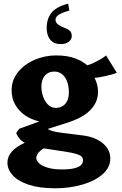

<svg xmlns="http://www.w3.org/2000/svg" viewBox="-20 -794 659 1034"><path d="M20 82Q20 49 44.2 21.8Q68.5 -5.5 113.5 -25Q103 -30 93.5 -38.8Q84 -47.5 77.2 -58.2Q70.5 -69 67 -78L83.5 -100.5L192 -140Q149.5 -149.5 115.8 -172.2Q82 -195 62.2 -229.8Q42.5 -264.5 42.5 -308Q42.5 -362.5 76.8 -405.2Q111 -448 166.2 -471.8Q221.5 -495.5 282 -495.5Q341 -495.5 382.2 -480.5Q423.5 -465.5 449.5 -442.5Q469.5 -447 502.2 -464.2Q535 -481.5 551 -495.5L609 -402.5Q593 -394.5 551 -385Q509 -375.5 489 -375Q496.5 -361.5 502.2 -340.8Q508 -320 508 -300.5Q508 -260.5 488.5 -229.2Q469 -198 435.8 -175.8Q402.5 -153.5 351.5 -136Q345.5 -134 339 -132L237 -99.5Q243.5 -95 253.2 -91.2Q263 -87.5 281.2 -83.8Q299.5 -80 324 -77.5L427 -64.5Q494 -56 534 -22.2Q574 11.5 574 60Q574 108 532.8 144.2Q491.5 180.5 423.2 200.2Q355 220 276.5 220Q193 220 135.2 201Q77.5 182 48.8 150.5Q20 119 20 82ZM312.5 118.5Q355.5 118.5 381 112Q406.5 105.5 416.8 94.5Q427 83.5 427 69Q427 56.5 418.5 48.5Q410 40.5 388.2 34.2Q366.5 28 324 21.5L214.5 5Q203 13 194.2 21Q185.5 29 180.5 37.8Q175.5 46.5 175.5 57Q175.5 71.5 191 85.8Q206.5 100 237.5 109.2Q268.5 118.5 312.5 118.5ZM280.5 -213Q301 -213 317.2 -222.8Q333.5 -232.5 342.2 -251.2Q351 -270 351 -295.5Q351 -329 341.5 -354.8Q332 -380.5 314.2 -394.5Q296.5 -408.5 273 -408.5Q250.5 -408.5 234.8 -398.2Q219 -388 211 -369.5Q203 -351 203 -327Q203 -300.5 212 -274.2Q221 -248 238.5 -230.5Q256 -213 280.5 -213ZM231.4 -649.8Q233 -683.2 245.5 -707.5Q258 -731.8 283.1 -748.1Q308.1 -764.4 346.8 -774.3L353.6 -737.1Q315.7 -726.5 298.2 -715.5Q280.8 -704.5 279.3 -691.6Q277.7 -677.9 287.2 -667.3Q296.7 -656.6 323.3 -646Q347.6 -636.9 357 -627Q366.5 -617.2 366.5 -599.7Q366.5 -582.3 350.6 -569.4Q334.7 -556.5 308.1 -556.5Q268.6 -556.5 249.3 -581.9Q229.9 -607.3 231.4 -649.8Z"/></svg>

Font: TMT Limkin
Style: Regular
Weight: 400
Designer: Gabriel Drozdov
Version: Version 1.000;Glyphs 3.1.2 (3151)